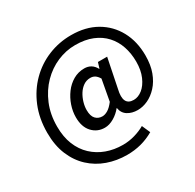

<svg xmlns="http://www.w3.org/2000/svg" viewBox="-191 -944 1354 1334"><g transform="rotate(-30 486.0 -277.0)"><path d="M462 181Q379 181 305.5 155Q232 129 176 77Q120 25 88 -51.5Q56 -128 56 -229Q56 -344 94.5 -437Q133 -530 200 -597Q267 -664 354 -699.5Q441 -735 538 -735Q654 -735 738.5 -686.5Q823 -638 869.5 -552.5Q916 -467 916 -354Q916 -279 895 -222.5Q874 -166 839 -128Q804 -90 763 -71Q722 -52 681 -52Q635 -52 601.5 -73Q568 -94 561 -137H559Q533 -104 495.5 -82Q458 -60 422 -60Q362 -60 322 -103Q282 -146 282 -223Q282 -270 298 -317Q314 -364 343 -403Q372 -442 412.5 -465.5Q453 -489 502 -489Q531 -489 553.5 -475.5Q576 -462 591 -434H593L607 -480H681L634 -248Q605 -127 692 -127Q728 -127 761.5 -153.5Q795 -180 817 -230.5Q839 -281 839 -349Q839 -415 820 -471.5Q801 -528 762.5 -570.5Q724 -613 665.5 -637Q607 -661 528 -661Q454 -661 384 -631Q314 -601 258.5 -544.5Q203 -488 170 -409Q137 -330 137 -233Q137 -150 162.5 -87Q188 -24 234 19Q280 62 340.5 84Q401 106 471 106Q520 106 566.5 92.5Q613 79 649 58L678 124Q628 153 574.5 167Q521 181 462 181ZM446 -137Q467 -137 490.5 -151Q514 -165 540 -199L571 -368Q557 -391 541.5 -401Q526 -411 505 -411Q474 -411 449.5 -394Q425 -377 408 -350Q391 -323 381.5 -291Q372 -259 372 -230Q372 -181 393 -159Q414 -137 446 -137Z"/></g></svg>

Font: Noto Sans HK Thin Medium
Style: Regular
Weight: 500
Version: Version 2.004-H2;hotconv 1.0.118;makeotfexe 2.5.65603